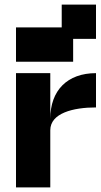

<svg xmlns="http://www.w3.org/2000/svg" viewBox="-20 -820 440 840"><path d="M50 0H200V-250C200 -325 300 -350 400 -350V-500C275 -500 200 -425 200 -300V-500H50ZM50 -550H300V-650H400V-800H250V-700H50Z"/></svg>

Font: LS-VG5000 Bold
Style: Regular
Weight: 400
Designer: Justin Bihan, 2021
Foundry: Justin Bihan, 2021
Version: Version 1.000;Glyphs 3.1.2 (3151)